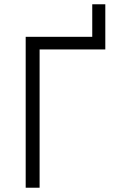

<svg xmlns="http://www.w3.org/2000/svg" viewBox="-20 -877 547 897"><path d="M100 0V-705H411V-857H472V-646H165V0Z"/></svg>

Font: Nunito Sans 7pt Condensed Light
Style: Regular
Weight: 300
Width: 3
Designer: Vernon Adams
Foundry: Vernon Adams
Version: Version 3.101;gftools[0.9.27]